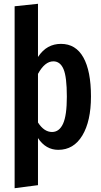

<svg xmlns="http://www.w3.org/2000/svg" viewBox="-20 -774 534 1011"><path d="M459 -266Q459 -136 413.5 -60.5Q368 15 287 15Q221 15 180 -47V201L57 217V-741L180 -754V-474Q204 -510 234 -526.5Q264 -543 301 -543Q379 -543 419 -471.5Q459 -400 459 -266ZM332 -265Q332 -369 314.5 -410Q297 -451 261 -451Q216 -451 180 -385V-129Q212 -79 254 -79Q292 -79 312 -122.5Q332 -166 332 -265Z"/></svg>

Font: Fira Sans Extra Condensed Medium
Style: Regular
Weight: 500
Width: 1
Designer: Carrois Corporate & Edenspiekermann AG
Foundry: Carrois Corporate GbR & Edenspiekermann AG
Version: Version 4.203